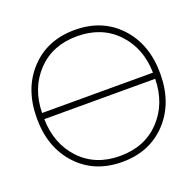

<svg xmlns="http://www.w3.org/2000/svg" viewBox="-131 -881 1054 1031"><g transform="rotate(-20 396.5 -365.0)"><path d="M82 -382.8H715.8Q712.9 -524.4 626 -615.2Q539.1 -706.1 398.4 -706.1Q257.8 -706.1 171.4 -615.2Q85 -524.4 82 -382.8ZM82 -347.7Q85 -205.1 171.4 -113.8Q257.8 -22.5 398.4 -22.5Q539.1 -22.5 626 -113.8Q712.9 -205.1 715.8 -347.7ZM398.4 11.7Q241.2 11.7 143.6 -92.8Q45.9 -197.3 45.9 -365.2Q45.9 -533.2 143.6 -637.7Q241.2 -742.2 398.4 -742.2Q555.7 -742.2 653.3 -637.7Q751 -533.2 751 -365.2Q751 -197.3 653.3 -92.8Q555.7 11.7 398.4 11.7Z"/></g></svg>

Font: Gen Shin Gothic ExtraLight
Style: Regular
Weight: 100
Designer: [Source Han Sans]
Ryoko NISHIZUKA  (kana & ideographs); Paul D. Hunt (Latin, Greek & Cyrillic); Wenlong ZHANG  (bopomofo
Version: Version 1.002.20150607